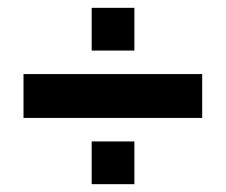

<svg xmlns="http://www.w3.org/2000/svg" viewBox="-20 -602 576 490"><path d="M40 -301V-413H496V-301ZM214 -473V-582H323V-473ZM214 -132V-241H323V-132Z"/></svg>

Font: Big Shoulders Display Thin Black
Style: Regular
Weight: 900
Version: Version 2.002